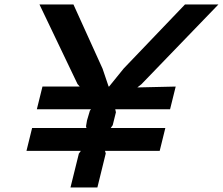

<svg xmlns="http://www.w3.org/2000/svg" viewBox="-20 -830 987 850"><path d="M798.8 -810.1H946.8L606 -457L587.9 -442.9L757.8 -446.8L732.9 -346.2H490.2L493.2 -333L479 -275.9L470.2 -263.2H711.9L687 -162.1H444.8L448.2 -150.9L411.1 0H399.9H301.8H292L329.1 -149.9L337.9 -162.1H97.2L122.1 -263.2H362.8L360.8 -271L365.2 -296.9L377.9 -339.8L382.8 -346.2H143.1L168 -446.8H333L323.2 -458L154.8 -810.1H305.2L434.1 -525.9L460.9 -446.8H462.9L527.8 -526.9Z"/></svg>

Font: Sinkin Sans 500 Medium Italic
Style: Regular
Weight: 500
Italic angle: -112°
Designer: Keith Bates
Foundry: K-Type
Version: Sinkin Sans (version 1.0)  by Keith Bates   •   © 2014   www